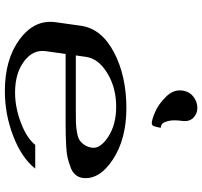

<svg xmlns="http://www.w3.org/2000/svg" viewBox="-41 -791 832 790"><g transform="rotate(90 375.0 -396.0)"><path d="M711.9 -318.4Q709 -301.8 698.2 -289.6Q687.5 -277.3 667.5 -270Q647.5 -262.7 629.4 -258.3Q611.3 -253.9 582 -252.4Q552.7 -251 536.1 -250.5Q519.5 -250 491.2 -250H202.1L190.4 -167Q183.6 -115.2 232.9 -78.6Q282.2 -42 360.4 -42Q421.9 -42 484.9 -65.9Q547.9 -89.8 576.2 -125H673.8Q629.9 -69.3 540.5 -34.7Q451.2 0 354.5 0Q223.6 0 141.6 -61Q59.6 -122.1 71.3 -208L85.9 -312.5Q97.7 -397.5 194.8 -448.7Q292 -500 424.8 -500Q552.7 -500 637.2 -443.8Q721.7 -387.7 711.9 -318.4ZM587.9 -359.4Q591.8 -393.6 542 -425.8Q492.2 -458 418.9 -458Q340.8 -458 280.8 -421.4Q220.7 -384.8 213.9 -333L208 -292H440.4Q470.7 -292 485.8 -292.5Q501 -293 522.5 -296.4Q543.9 -299.8 555.2 -306.6Q566.4 -313.5 575.7 -326.7Q585 -339.8 587.9 -359.4ZM477.5 -729.5Q472.7 -695.3 477.5 -674.3Q482.4 -653.3 489.7 -647.5Q497.1 -641.6 505.9 -641.6Q505.9 -639.6 504.4 -633.3Q502.9 -627 502 -623Q501 -619.1 499.5 -614.3Q498 -609.4 494.6 -606.9Q491.2 -604.5 486.3 -604.5Q472.7 -604.5 440.9 -618.2Q409.2 -631.8 378.4 -662.6Q347.7 -693.4 352.5 -729.5Q356.4 -758.8 377.4 -775.4Q398.4 -792 423.8 -792Q448.2 -792 464.8 -775.4Q481.4 -758.8 477.5 -729.5Z"/></g></svg>

Font: okolaks
Style: BoldItalic
Weight: 600
Width: 8
Italic angle: -8°
Version: Version 000.6.0